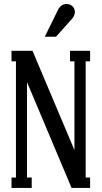

<svg xmlns="http://www.w3.org/2000/svg" viewBox="-20 -932 504 952"><path d="M257.8 -750H202.1L265.1 -877.9Q280.3 -912.1 310.1 -912.1Q327.6 -912.1 339.4 -900.9Q351.1 -889.6 351.1 -873Q351.1 -856.4 339.8 -841.8ZM137.2 0H37.1V-51.8H59.1V-627.9H37.1V-680.2H141.1L349.1 -188V-627.9H327.1V-680.2H426.8V-627.9H404.8V-51.8H426.8V0H335L113.8 -524.9V-51.8H137.2Z"/></svg>

Font: Margherita Semibold
Style: Regular
Weight: 600
Designer: James Puckett
Foundry: Dunwich Type Founders
Version: Version 1.008;hotconv 1.0.109;makeotfexe 2.5.65596